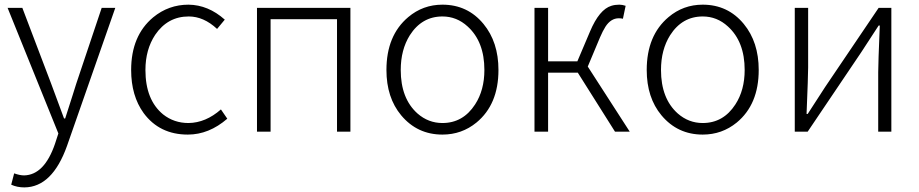

<svg xmlns="http://www.w3.org/2000/svg" viewBox="-20 -567 3959 827"><path d="M85 240.2Q53.7 240.2 28.3 228.5L41 179.7Q65.4 188.5 84 188.5Q170.9 186.5 216.8 52.7L231.4 7.8L12.7 -533.2H76.2L200.2 -207Q237.3 -105.5 255.9 -56.6H260.7Q270.5 -86.9 292 -154.3Q303.7 -190.4 308.6 -207L418 -533.2H476.6L268.6 61.5Q205.1 239.3 85 240.2Z M789.1 12.7Q667 12.7 598.6 -80.1Q544.9 -154.3 544.9 -265.6Q544.9 -413.1 639.6 -492.2Q706.1 -546.9 792 -546.9Q877 -545.9 948.2 -482.4L915 -442.4Q857.4 -496.1 793 -496.1Q702.1 -496.1 648.4 -417Q606.4 -353.5 606.4 -265.6Q606.4 -136.7 682.6 -74.2Q729.5 -37.1 792 -37.1Q866.2 -38.1 931.6 -95.7L959 -55.7Q879.9 12.7 789.1 12.7Z M1086.9 0V-533.2H1489.3V0H1431.6V-484.4H1145.5V0Z M1885.7 12.7Q1777.3 12.7 1708 -70.3Q1644.5 -146.5 1644.5 -265.6Q1644.5 -414.1 1738.3 -493.2Q1801.8 -546.9 1885.7 -546.9Q1994.1 -546.9 2062.5 -463.9Q2127 -385.7 2127 -265.6Q2127 -117.2 2032.2 -39.1Q1968.8 12.7 1885.7 12.7ZM1885.7 -37.1Q1974.6 -37.1 2026.4 -117.2Q2066.4 -178.7 2066.4 -265.6Q2066.4 -387.7 1994.1 -453.1Q1947.3 -496.1 1885.7 -496.1Q1796.9 -496.1 1745.1 -415Q1706.1 -352.5 1706.1 -265.6Q1706.1 -142.6 1778.3 -78.1Q1825.2 -37.1 1885.7 -37.1Z M2511.7 -280.3 2692.4 0H2628.9L2468.8 -253.9H2340.8V0H2282.2V-533.2H2340.8V-302.7H2466.8L2521.5 -431.6Q2561.5 -526.4 2613.3 -542Q2628.9 -546.9 2647.5 -546.9Q2660.2 -546.9 2674.8 -542L2663.1 -486.3Q2655.3 -488.3 2645.5 -488.3Q2611.3 -488.3 2587.9 -452.1Q2576.2 -433.6 2564.5 -406.2Z M3006.8 12.7Q2898.4 12.7 2829.1 -70.3Q2765.6 -146.5 2765.6 -265.6Q2765.6 -414.1 2859.4 -493.2Q2922.9 -546.9 3006.8 -546.9Q3115.2 -546.9 3183.6 -463.9Q3248 -385.7 3248 -265.6Q3248 -117.2 3153.3 -39.1Q3089.8 12.7 3006.8 12.7ZM3006.8 -37.1Q3095.7 -37.1 3147.5 -117.2Q3187.5 -178.7 3187.5 -265.6Q3187.5 -387.7 3115.2 -453.1Q3068.4 -496.1 3006.8 -496.1Q2918 -496.1 2866.2 -415Q2827.1 -352.5 2827.1 -265.6Q2827.1 -142.6 2899.4 -78.1Q2946.3 -37.1 3006.8 -37.1Z M3403.3 0V-533.2H3460.9V-276.4Q3460.9 -241.2 3454.1 -76.2H3459L3534.2 -192.4L3764.6 -533.2H3819.3V0H3762.7V-255.9Q3762.7 -292 3769.5 -457H3764.6Q3710.9 -374 3689.5 -341.8L3459 0Z"/></svg>

Font: Taipei Sans TC Beta Light
Style: Regular
Weight: 300
Designer: JT Foundry
Foundry: JT Foundry
Version: Version 1.000